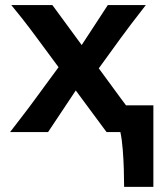

<svg xmlns="http://www.w3.org/2000/svg" viewBox="-20 -518 641 753"><path d="M243.7 -300.8 285.2 -175.3 168.5 0H19.5Q46.4 -35.2 64.2 -58.1Q82 -81.1 94.7 -98.1Q107.4 -115.2 119.6 -131.8ZM329.6 -197.8 290.5 -326.2 402.8 -498H551.8Q514.2 -449.2 492.9 -421.6Q471.7 -394 451.7 -366.2ZM474.1 -105H581.5V214.8H466.8Q466.8 183.6 465.6 145.3Q464.4 106.9 461.4 68.6Q458.5 30.3 452.1 0H397.9L127 -366.2Q110.4 -388.7 97.2 -406.2Q84 -423.8 67.4 -444.8Q50.8 -465.8 24.4 -498H185.5L454.1 -131.8Q458 -127 463.4 -119.4Q468.8 -111.8 474.1 -105Z"/></svg>

Font: Andika
Style: Bold
Weight: 700
Designer: Victor Gaultney, Annie Olsen, Julie Remington, Don Collingsworth, Eric Hays, Becca Hirsbrunner
Foundry: SIL International
Version: Version 6.101